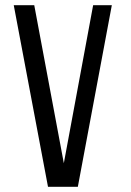

<svg xmlns="http://www.w3.org/2000/svg" viewBox="-20 -720 504 740"><path d="M112 -700 226 -91 339 -700H411L280 0H165L33 -700Z"/></svg>

Font: Bebas Neue Regular
Style: Regular
Weight: 400
Designer: Ryoichi Tsunekawa & LGV (GE)
Foundry: Free Software Foundation, Inc.
Version: Version 1.003 August 13, 2016